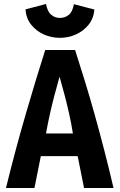

<svg xmlns="http://www.w3.org/2000/svg" viewBox="-20 -944 600 964"><path d="M10 0Q35 -102 60 -195Q85 -288 110 -373.5Q135 -459 159 -538.5Q183 -618 207 -693H357Q381 -618 406 -537Q431 -456 455 -370Q479 -284 503 -191.5Q527 -99 550 0H402L370 -160H185L153 0ZM211 -274H346Q338 -324 328 -369Q318 -414 306 -460.5Q294 -507 279 -559Q264 -507 252 -460.5Q240 -414 230 -369Q220 -324 211 -274ZM280 -754Q238 -754 200 -771Q162 -788 136.5 -820Q111 -852 108 -897L211 -924Q218 -886 237 -870Q256 -854 280 -854Q306 -854 325 -869Q344 -884 351 -923L454 -896Q450 -851 424.5 -819.5Q399 -788 361 -771Q323 -754 280 -754Z"/></svg>

Font: Ubuntu Sans Mono
Style: Bold
Weight: 700
Monospace: yes
Designer: Dalton Maag Ltd
Foundry: Dalton Maag Ltd
Version: Version 1.006